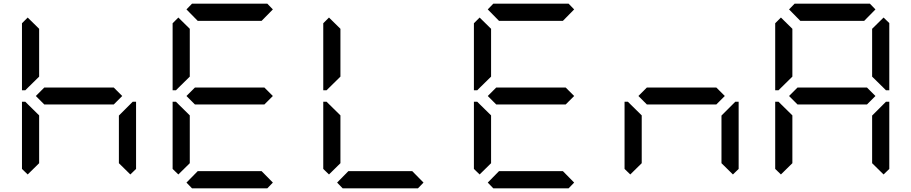

<svg xmlns="http://www.w3.org/2000/svg" viewBox="-20 -1020 4936 1040"><path d="M130 -75 99 -105V-469H117L130 -456L192 -395V-136ZM130 -544 117 -531H99V-894L130 -925L192 -864V-605ZM596 -546 642 -500 596 -454H220L174 -500L220 -546ZM686 -456 699 -469H717V-105L686 -75L624 -136V-394Z M946 -75 915 -105V-469H933L946 -456L1008 -395V-136ZM946 -544 933 -531H915V-894L946 -925L1008 -864V-605ZM990 -969 1020 -1000H1428L1458 -969L1397 -907H1051ZM1412 -546 1458 -500 1412 -454H1036L990 -500L1036 -546ZM1458 -31 1428 0H1020L990 -31L1051 -93H1397Z M1762 -75 1731 -105V-469H1749L1762 -456L1824 -395V-136ZM1762 -544 1749 -531H1731V-894L1762 -925L1824 -864V-605ZM2274 -31 2244 0H1836L1806 -31L1867 -93H2213Z M2578 -75 2547 -105V-469H2565L2578 -456L2640 -395V-136ZM2578 -544 2565 -531H2547V-894L2578 -925L2640 -864V-605ZM2622 -969 2652 -1000H3060L3090 -969L3029 -907H2683ZM3044 -546 3090 -500 3044 -454H2668L2622 -500L2668 -546ZM3090 -31 3060 0H2652L2622 -31L2683 -93H3029Z M3394 -75 3363 -105V-469H3381L3394 -456L3456 -395V-136ZM3860 -546 3906 -500 3860 -454H3484L3438 -500L3484 -546ZM3950 -456 3963 -469H3981V-105L3950 -75L3888 -136V-394Z M4210 -75 4179 -105V-469H4197L4210 -456L4272 -395V-136ZM4210 -544 4197 -531H4179V-894L4210 -925L4272 -864V-605ZM4254 -969 4284 -1000H4692L4722 -969L4661 -907H4315ZM4676 -546 4722 -500 4676 -454H4300L4254 -500L4300 -546ZM4766 -925 4797 -895V-531H4779L4766 -544L4704 -605V-864ZM4766 -456 4779 -469H4797V-105L4766 -75L4704 -136V-394Z"/></svg>

Font: DSEG7 Classic Mini
Style: Regular
Weight: 400
Designer: Keshikan(Twitter:@keshinomi_88pro)
Version: Version 0.46